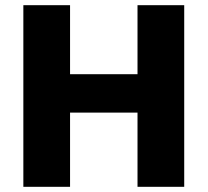

<svg xmlns="http://www.w3.org/2000/svg" viewBox="-20 -720 800 740"><path d="M70 0V-700H250V-434H510V-700H690V0H510V-286H250V0Z"/></svg>

Font: Golos Text VF
Style: Regular
Weight: 400
Designer: A.Korolkova, Vitaly Kuzmin
Foundry: ParaType Ltd
Version: Version 2.003